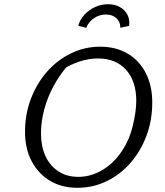

<svg xmlns="http://www.w3.org/2000/svg" viewBox="-20 -884 786 913"><path d="M348 9Q273 9 217.5 -24.5Q162 -58 130.5 -117.5Q99 -177 99 -257Q99 -341 127 -414.5Q155 -488 204 -543.5Q253 -599 318 -630.5Q383 -662 456 -662Q531 -662 586.5 -629.5Q642 -597 673 -537Q704 -477 704 -397Q704 -312 676.5 -238.5Q649 -165 600.5 -109.5Q552 -54 487.5 -22.5Q423 9 348 9ZM352 -43Q402 -43 448.5 -65.5Q495 -88 532 -129.5Q569 -171 593 -228Q604 -255 611.5 -286Q619 -317 623.5 -348Q628 -379 628 -404Q628 -498 579.5 -552Q531 -606 446 -606Q403 -606 359.5 -592Q316 -578 274 -551L302 -572Q262 -526 233.5 -472.5Q205 -419 190 -362Q175 -305 175 -251Q175 -187 196.5 -141Q218 -95 258 -69Q298 -43 352 -43ZM494 -864Q526 -864 550 -850.5Q574 -837 586 -814Q598 -791 594 -761L552 -752Q553 -779 534 -797Q515 -815 483 -815Q453 -815 427 -797.5Q401 -780 390 -752L352 -761Q360 -791 381.5 -814Q403 -837 432 -850.5Q461 -864 494 -864Z"/></svg>

Font: Piazzolla Thin Light
Style: Italic
Weight: 300
Italic angle: -11.3°
Version: Version 2.005